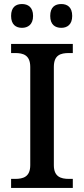

<svg xmlns="http://www.w3.org/2000/svg" viewBox="-20 -932 416 952"><path d="M284 -794C313 -794 338 -810 338 -853C338 -897 313 -912 284 -912C253 -912 229 -897 229 -853C229 -810 253 -794 284 -794ZM89 -794C118 -794 144 -810 144 -853C144 -897 118 -912 89 -912C59 -912 35 -897 35 -853C35 -810 59 -794 89 -794ZM35 0H341V-45H322C281 -45 247 -56 247 -113V-600C247 -659 280 -669 322 -669H341V-714H35V-669H55C95 -669 130 -659 130 -600V-113C130 -55 95 -45 55 -45H35Z"/></svg>

Font: Noto Serif Georgian Medium
Style: Regular
Weight: 500
Designer: Monotype Design Team, Akaki Razmadze
Foundry: Google LLC
Version: Version 2.003